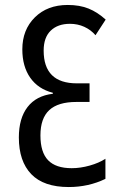

<svg xmlns="http://www.w3.org/2000/svg" viewBox="-20 -744 473 774"><path d="M406 -665 365 -602Q346 -624 319.5 -636Q293 -648 262 -648Q213 -648 184.5 -620.5Q156 -593 156 -540Q156 -408 290 -408H341V-333H288Q214 -333 178.5 -300Q143 -267 143 -198Q143 -130 174 -98Q205 -66 269 -66Q304 -66 341.5 -76.5Q379 -87 405 -104V-23Q337 10 257 10Q156 10 106 -42Q56 -94 56 -190Q56 -267 91 -312.5Q126 -358 193 -366V-370Q134 -385 102 -430.5Q70 -476 70 -545Q70 -624 120.5 -674Q171 -724 253 -724Q301 -724 337 -709.5Q373 -695 406 -665Z"/></svg>

Font: Noto Sans UI Cond
Style: Regular
Weight: 400
Width: 3
Designer: Monotype Design Team
Foundry: Monotype Imaging Inc.
Version: Version 1.001